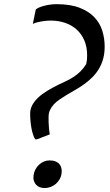

<svg xmlns="http://www.w3.org/2000/svg" viewBox="-20 -906 537 936"><path d="M151.4 -227.1Q146 -235.4 141.4 -249.3Q136.7 -263.2 133.5 -280Q130.4 -296.9 128.7 -315.4Q127 -334 127 -352.1Q127 -374 137.2 -393.3Q147.5 -412.6 165.8 -429.9Q184.1 -447.3 209.7 -462.9Q235.4 -478.5 266.1 -493.7Q286.1 -502.9 304.9 -512Q323.7 -521 340.6 -532.2Q357.4 -543.5 372.3 -558.1Q387.2 -572.8 400.4 -593.8Q402.8 -604.5 403.8 -614.7Q404.8 -625 404.8 -635.3Q404.8 -677.2 391.1 -709Q377.4 -740.7 353.5 -762.2Q329.6 -783.7 297.1 -794.7Q264.6 -805.7 227.1 -805.7Q218.8 -805.7 208 -804.9Q197.3 -804.2 185.5 -802.2Q173.8 -800.3 162.1 -797.4Q150.4 -794.4 140.1 -789.6L154.3 -859.4Q159.7 -864.7 170.4 -869.4Q181.2 -874 195.1 -877.7Q209 -881.3 224.6 -883.5Q240.2 -885.7 255.4 -885.7Q322.8 -885.7 367.9 -868.2Q413.1 -850.6 440.2 -821.8Q467.3 -793 478.8 -755.9Q490.2 -718.8 490.2 -679.7Q490.2 -647 483.2 -620.6Q476.1 -594.2 463.4 -572.8Q449.7 -548.8 431.2 -530.3Q412.6 -511.7 391.4 -496.3Q370.1 -481 347.9 -468.3Q325.7 -455.6 305.2 -443.4Q286.6 -432.1 270.5 -421.1Q254.4 -410.2 242.4 -397.2Q230.5 -384.3 223.6 -369.4Q216.8 -354.5 216.8 -335.4Q216.3 -310.5 218.3 -287.1Q220.2 -263.7 222.7 -251L159.7 -226.6ZM143.6 -51.3Q145.5 -66.4 152.6 -79.8Q159.7 -93.3 170.2 -103Q180.7 -112.8 193.8 -118.4Q207 -124 221.2 -124Q238.8 -124 250.7 -119.1Q262.7 -114.3 269.8 -105.7Q276.9 -97.2 279.3 -85.9Q281.7 -74.7 280.3 -62Q278.3 -45.4 270.5 -32Q262.7 -18.6 251.5 -9Q240.2 0.5 226.3 5.6Q212.4 10.7 197.8 10.7Q184.6 10.7 173.8 6.6Q163.1 2.4 155.8 -5.6Q148.4 -13.7 145 -25.1Q141.6 -36.6 143.6 -51.3Z"/></svg>

Font: Merriweather
Style: Italic
Weight: 400
Italic angle: -7°
Designer: Eben Sorkin ( eben@eyebytes.com )
Foundry: Eben Sorkin ( eben@eyebytes.com )
Version: Version 1.005; ttfautohint (v0.97) -l 13 -r 13 -G 200 -x 24 